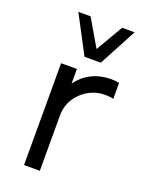

<svg xmlns="http://www.w3.org/2000/svg" viewBox="-142 -818 665 886"><g transform="rotate(20 190.0 -375.0)"><path d="M262.5 -565H182.5L85 -750H145L222.5 -617.5L300 -750H361.2ZM335 -510Q357.5 -510 373.8 -506.2V-427.5Q358.8 -432.5 335 -432.5Q266.2 -432.5 217.5 -385.6Q168.8 -338.8 168.8 -271.2V0H91.2V-500H168.8V-428.8Q230 -510 335 -510Z"/></g></svg>

Font: Now Alt
Style: Regular
Weight: 400
Designer: Alfredo Marco Pradil
Foundry: Alfredo Marco Pradil
Version: Version 1.002;PS 001.002;hotconv 1.0.88;makeotf.lib2.5.64775